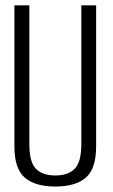

<svg xmlns="http://www.w3.org/2000/svg" viewBox="-20 -695 425 720"><path d="M187.5 4.5Q263.5 4.5 302 -29Q340.5 -62.5 340.5 -146.5V-675H285V-155Q285 -87.5 260.2 -62.2Q235.5 -37 187.5 -37Q139 -37 114.5 -62.2Q90 -87.5 90 -155V-675H34V-146.5Q34 -62.5 72.8 -29Q111.5 4.5 187.5 4.5Z"/></svg>

Font: Anybody Condensed Light
Style: Regular
Weight: 300
Width: 3
Designer: Tyler Finck
Foundry: Etcetera Type Company
Version: Version 1.113;gftools[0.9.25]